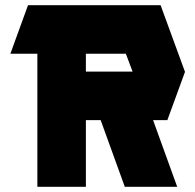

<svg xmlns="http://www.w3.org/2000/svg" viewBox="-20 -720 753 740"><path d="M20 -513 88 -700H599L693 -443L625 -257H570L663 0H461L368 -257H311V0H124V-513ZM311 -444H491L465 -513H311Z"/></svg>

Font: Clickuper
Style: Bold
Weight: 700
Designer: Denis Ignatov
Foundry: Denis Ignatov
Version: Version 1.10 April 16, 2021